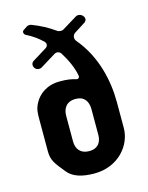

<svg xmlns="http://www.w3.org/2000/svg" viewBox="-103 -708 606 786"><g transform="rotate(-15 200.5 -315.0)"><path d="M138 -534 78 -497C68 -491 66 -478 73 -469V-468C80 -459 93 -457 102 -462L167 -502C177 -508 188 -506 195 -497C216 -464 235 -423 240 -390C241 -382 235 -377 227 -379C207 -385 191 -388 159 -388C102 -388 68 -358 52 -329C38 -304 38 -286 38 -259V-123C38 -84 54 -67 87 -26C108 0 145 13 199 13C302 13 363 -64 363 -136V-245C363 -338 339 -446 267 -531C258 -542 261 -558 273 -565L317 -593C342 -608 314 -640 292 -628L228 -589C222 -585 208 -586 202 -591C174 -611 141 -629 106 -642C101 -644 91 -643 87 -640L72 -630C63 -625 65 -613 74 -608C99 -596 121 -580 141 -561C150 -552 148 -540 138 -534ZM203 -302C239 -302 255 -278 255 -245V-136C255 -109 243 -81 202 -81C167 -81 148 -103 148 -136V-245C148 -274 162 -302 203 -302Z"/></g></svg>

Font: DIN Rundschrift
Style: Mittel
Weight: 400
Version: Version 1.027